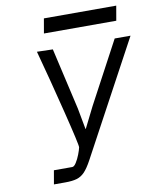

<svg xmlns="http://www.w3.org/2000/svg" viewBox="-101 -842 916 1116"><g transform="rotate(-10 357.0 -284.0)"><path d="M139.5 116H248Q259 116 271.5 96.5Q284 77 294 51Q304 25 307 10Q309 -4 258.5 -207.2Q208 -410.5 162 -579.5L255.5 -577L339 -213L362 -89H364L425.5 -212L620.5 -577H714L352.5 93.5Q328.5 138 307.8 159.8Q287 181.5 261 189.2Q235 197 192 197H125.5ZM235.5 -763.5H662.5L647.5 -677H220.5Z"/></g></svg>

Font: JuliaMono
Style: Italic
Weight: 400
Italic angle: -9°
Monospace: yes
Designer: cormullion
Foundry: corm
Version: Version 0.057; ttfautohint (v1.8.4)